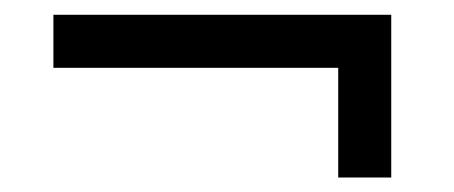

<svg xmlns="http://www.w3.org/2000/svg" viewBox="-20 -411 626 265"><path d="M446.8 -166V-317.4H53.7V-390.6H520V-166Z"/></svg>

Font: Andika Phon
Style: Regular
Weight: 400
Designer: Victor Gaultney, Annie Olsen, Julie Remington, Don Collingsworth, Eric Hays, Becca Hirsbrunner
Foundry: SIL International
Version: Version 5.000